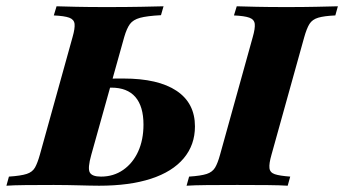

<svg xmlns="http://www.w3.org/2000/svg" viewBox="-51 -591 1095 611"><path d="M-30.6 0 -22.6 -29Q15.3 -31.5 33.9 -37.5Q52.4 -43.5 60.5 -58.1Q68.5 -72.6 75.8 -98.4L179.8 -472.6Q187.9 -500.8 186.3 -514.9Q184.7 -529 169.4 -534.7Q154 -540.3 120.2 -541.9L129 -571Q150.8 -570.2 191.1 -569.4Q231.5 -568.5 287.1 -568.5Q350.8 -568.5 397.2 -569.4Q443.5 -570.2 469.4 -571L461.3 -542.7Q416.9 -540.3 394.8 -534.3Q372.6 -528.2 362.5 -514.5Q352.4 -500.8 344.4 -473.4L239.5 -98.4Q227.4 -55.6 234.7 -42.3Q241.9 -29 270.2 -29Q310.5 -29 341.1 -50.4Q371.8 -71.8 388.7 -108.9Q405.6 -146 405.6 -194.4Q405.6 -252.4 379.8 -282.3Q354 -312.1 303.2 -312.1Q299.2 -312.1 294.4 -312.1Q289.5 -312.1 286.3 -311.3L293.5 -339.5Q305.6 -341.1 318.1 -341.1Q330.6 -341.1 341.9 -341.1Q452.4 -341.1 510.9 -302Q569.4 -262.9 569.4 -188.7Q569.4 -129.8 533.5 -87.1Q497.6 -44.4 429.4 -22.2Q361.3 0 264.5 0Q249.2 0 233.9 -0.4Q218.5 -0.8 201.2 -1.2Q183.9 -1.6 164.1 -2Q144.4 -2.4 120.2 -2.4Q69.4 -2.4 30.2 -2Q-8.9 -1.6 -30.6 0ZM542.7 0 550.8 -29Q588.7 -31.5 606.9 -37.5Q625 -43.5 633.5 -57.7Q641.9 -71.8 649.2 -98.4L753.2 -472.6Q761.3 -500.8 759.7 -514.9Q758.1 -529 742.7 -534.7Q727.4 -540.3 693.5 -541.9L702.4 -571Q724.2 -570.2 764.5 -569.4Q804.8 -568.5 860.5 -568.5Q913.7 -568.5 955.2 -569.4Q996.8 -570.2 1024.2 -571L1016.1 -541.9Q980.6 -540.3 961.7 -534.7Q942.7 -529 933.9 -514.9Q925 -500.8 916.9 -471.8L812.9 -98.4Q804.8 -70.2 806.5 -56Q808.1 -41.9 823.4 -36.7Q838.7 -31.5 872.6 -29L864.5 0Q841.1 -1.6 800.4 -2Q759.7 -2.4 704 -2.4Q647.6 -2.4 606.9 -2Q566.1 -1.6 542.7 0Z"/></svg>

Font: Playfair 5pt SemiExpanded Light Black
Style: Italic
Weight: 900
Italic angle: -15.6°
Version: Version 2.001;gftools[0.9.30]